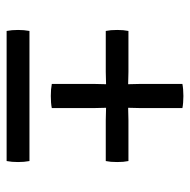

<svg xmlns="http://www.w3.org/2000/svg" viewBox="-17 -557 574 580"><g transform="rotate(90 270.0 -267.0)"><path d="M73.5 -368Q72 -360 71.2 -352.2Q70.5 -344.5 70.5 -334Q70.5 -323.5 71.2 -315.2Q72 -307 73.5 -299.5H197Q205 -299.5 217.8 -300Q230.5 -300.5 238.5 -300.5H301.5Q309.5 -300.5 322.2 -300Q335 -299.5 343.5 -299.5H466.5Q468 -307 468.8 -315.2Q469.5 -323.5 469.5 -334Q469.5 -344.5 468.8 -352.2Q468 -360 466.5 -368H343.5Q335 -368 322.2 -367.5Q309.5 -367 301.5 -367H238.5Q230.5 -367 217.8 -367.5Q205 -368 197 -368ZM233.5 -405Q233.5 -397 234 -384Q234.5 -371 234.5 -363V-304.5Q234.5 -296.5 234 -283.8Q233.5 -271 233.5 -262.5V-136.5Q241.5 -135 250.5 -134.2Q259.5 -133.5 270 -133.5Q280 -133.5 289.8 -134.2Q299.5 -135 306.5 -136.5V-262.5Q306.5 -271 306 -283.8Q305.5 -296.5 305.5 -304.5V-363Q305.5 -371 306 -384Q306.5 -397 306.5 -405V-531Q299.5 -532.5 289.8 -533.2Q280 -534 270 -534Q259.5 -534 250.5 -533.2Q241.5 -532.5 233.5 -531ZM73.5 0Q72 -8.5 71.2 -16.5Q70.5 -24.5 70.5 -34.5Q70.5 -45 71.2 -52.2Q72 -59.5 73.5 -69H466.5Q468 -59.5 468.8 -52.2Q469.5 -45 469.5 -34.5Q469.5 -24.5 468.8 -16.5Q468 -8.5 466.5 0Z"/></g></svg>

Font: Signika Light
Style: Regular
Weight: 300
Designer: Anna Giedry
Foundry: Anna Giedry
Version: Version 2.000